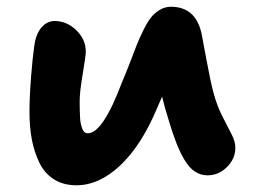

<svg xmlns="http://www.w3.org/2000/svg" viewBox="-20 -535 747 566"><path d="M205.1 11.2Q166.5 11.2 138.7 -6.6Q110.8 -24.4 95.7 -56.2Q80.6 -87.9 73.7 -124.5Q66.9 -161.1 66.9 -205.1Q66.9 -248.5 71.5 -307.9Q76.2 -367.2 81.1 -399.9Q85.9 -435.5 102.5 -454.3Q119.1 -473.1 141.1 -473.1Q176.8 -473.1 204.8 -446Q232.9 -418.9 232.9 -382.8Q232.9 -370.6 223.9 -317.1Q214.8 -263.7 214.8 -235.8Q214.8 -221.2 215.1 -213.6Q215.3 -206.1 215.8 -192.9Q216.3 -179.7 217.8 -172.4Q219.2 -165 221.9 -157.2Q224.6 -149.4 228.8 -145.8Q232.9 -142.1 238.8 -142.1Q283.2 -142.1 339.8 -293Q349.6 -315.4 362.3 -348.4Q375 -381.3 382.8 -401.6Q390.6 -421.9 402.6 -446Q414.6 -470.2 425 -483.4Q435.5 -496.6 450.9 -505.9Q466.3 -515.1 483.9 -515.1Q556.6 -515.1 574.2 -436Q574.7 -433.1 588.4 -359.9Q602.1 -286.6 609.9 -259.8Q619.6 -223.1 636.2 -190.9Q652.8 -158.7 663.3 -137.9Q673.8 -117.2 673.8 -99.1Q673.8 -67.4 649.2 -42.7Q624.5 -18.1 591.8 -18.1Q571.3 -18.1 554.2 -29.5Q537.1 -41 523.4 -64.5Q509.8 -87.9 499.8 -113.8Q489.7 -139.6 478 -178.2Q463.4 -225.1 458 -250Q455.6 -244.6 450.4 -233.2Q445.3 -221.7 442.9 -215.8Q397 -106.4 334.7 -47.6Q272.5 11.2 205.1 11.2Z"/></svg>

Font: Shantell Sans Irregular Bouncy
Style: Bold
Weight: 700
Designer: Stephen Nixon, Anya Danilova, Shantell Martin
Foundry: Arrow Type
Version: Version 1.006;[9816181b4]